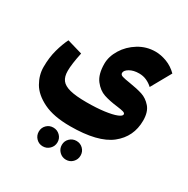

<svg xmlns="http://www.w3.org/2000/svg" viewBox="-195 -736 1208 1234"><g transform="rotate(30 409.0 -119.0)"><path d="M566 -307Q624 -298 663 -285.5Q702 -273 732 -238.5Q762 -204 762 -140Q762 -20 670 53Q578 126 372 126Q250 126 174.5 89Q99 52 67 -3.5Q35 -59 35 -119Q35 -189 51 -247Q67 -305 88 -347L201 -314Q182 -225 182 -175Q182 -132 200.5 -107.5Q219 -83 263.5 -71.5Q308 -60 387 -60Q462 -60 518 -67.5Q574 -75 604 -87Q634 -99 634 -112Q634 -122 619 -126.5Q604 -131 572 -135Q513 -142 470.5 -156Q428 -170 395.5 -212Q363 -254 363 -333Q363 -386 396 -440Q429 -494 486 -529Q543 -564 610 -564Q651 -564 694.5 -547.5Q738 -531 773 -496L690 -348Q670 -367 644.5 -378.5Q619 -390 589 -390Q547 -390 519 -373.5Q491 -357 491 -338Q491 -324 508.5 -318.5Q526 -313 566 -307ZM216 256Q216 227 236 207Q256 187 285 187Q314 187 334.5 207Q355 227 355 256Q355 285 334.5 305.5Q314 326 285 326Q256 326 236 305.5Q216 285 216 256ZM387 256Q387 227 407.5 207Q428 187 457 187Q486 187 506 207Q526 227 526 256Q526 285 506 305.5Q486 326 457 326Q428 326 407.5 305.5Q387 285 387 256Z"/></g></svg>

Font: FiraGO Heavy
Style: Regular
Weight: 900
Designer: bBox Type
Foundry: bBox Type GmbH
Version: Version 1.001